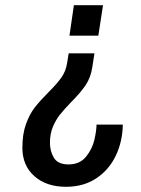

<svg xmlns="http://www.w3.org/2000/svg" viewBox="-20 -546 541 738"><path d="M264 -526H376L358 -409H247ZM66 22Q66 -31 80 -69.5Q94 -108 114 -133.5Q134 -159 166 -191Q199 -224 216 -248Q233 -272 238 -304L244 -341H343L335 -289Q329 -248 309 -218.5Q289 -189 253 -153Q226 -125 210.5 -105.5Q195 -86 183.5 -59Q172 -32 172 3Q172 36 187.5 61Q203 86 243 86Q287 86 311 56Q335 26 343 -9.5Q351 -45 351 -67H452Q451 -2 425 52.5Q399 107 350 139.5Q301 172 234 172Q158 172 112 131Q66 90 66 22Z"/></svg>

Font: Archivo Narrow Medium
Style: Italic
Weight: 500
Italic angle: -8°
Designer: Hector Gatti
Foundry: Omnibus-Type
Version: Version 2.001